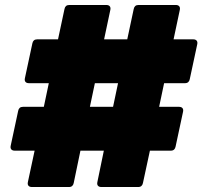

<svg xmlns="http://www.w3.org/2000/svg" viewBox="-20 -751 835 771"><path d="M257 0C268 0 274 -6 276 -16L303 -146H397L371 -20C368 -7 375 0 387 0H535C546 0 552 -6 554 -16L582 -146H666C677 -146 683 -152 685 -162L715 -302C718 -315 711 -322 699 -322H619L639 -417H723C734 -417 740 -423 742 -433L772 -573C775 -586 768 -593 756 -593H677L702 -711C705 -724 698 -731 686 -731H536C525 -731 519 -725 517 -715L491 -593H398L423 -711C426 -724 419 -731 407 -731H258C247 -731 241 -725 239 -715L213 -593H129C118 -593 112 -587 110 -577L80 -437C77 -424 84 -417 96 -417H176L156 -322H72C61 -322 55 -316 53 -306L23 -166C20 -153 27 -146 39 -146H119L92 -20C89 -7 96 0 108 0ZM341 -322 361 -417H454L434 -322Z"/></svg>

Font: LINE Seed Sans TH Heavy
Style: Regular
Weight: 900
Designer: Dalton Maag Ltd | Thai characters by Cadson Demak Co.,Ltd.
Foundry: Dalton Maag Ltd
Version: Version 1.003